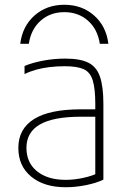

<svg xmlns="http://www.w3.org/2000/svg" viewBox="-20 -776 540 806"><path d="M250 -756Q324 -756 375 -711Q426 -666 435 -592H399Q390 -653 349.5 -689Q309 -725 250 -725Q191 -725 150.5 -689Q110 -653 101 -592H65Q74 -666 125 -711Q176 -756 250 -756ZM256 10Q165 10 111 -34.5Q57 -79 57 -155Q57 -235 122.5 -276Q188 -317 318 -317H397V-286H319Q204 -286 147.5 -253.5Q91 -221 91 -155Q91 -93 135.5 -57Q180 -21 256 -21Q292 -21 330.5 -29.5Q369 -38 394 -51L380 -26V-340Q380 -403 369.5 -438Q359 -473 331.5 -485.5Q304 -498 252 -498Q220 -498 189.5 -494.5Q159 -491 132 -483.5Q105 -476 83 -465V-499Q116 -513 161.5 -521.5Q207 -530 254 -530Q316 -530 350.5 -513Q385 -496 399.5 -454.5Q414 -413 414 -340V-22Q386 -8 342 1Q298 10 256 10Z"/></svg>

Font: M PLUS Code Latin ExtraLight
Style: Regular
Weight: 250
Designer: Coji Morishita
Foundry: UNDERFOREST DESIGN
Version: Version 1.002; ttfautohint (v1.8.3)